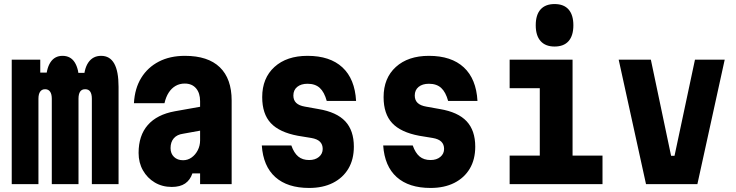

<svg xmlns="http://www.w3.org/2000/svg" viewBox="-20 -910 3640 949"><path d="M38 -615H179V-551H261L207 -507Q208 -569 229 -601.5Q250 -634 289 -634Q329 -634 349.5 -601.5Q370 -569 372 -505L318 -550H449L394 -506Q394 -568 416.5 -601Q439 -634 480 -634Q523 -634 544.5 -596Q566 -558 566 -481V0H434V-422Q434 -445 426 -457Q418 -469 401 -469Q384 -469 376 -457Q368 -445 368 -422V0H236V-422Q236 -445 227.5 -457Q219 -469 203 -469Q187 -469 178.5 -457Q170 -445 170 -422V0H38Z M979 -384V-266L885 -249Q855 -245 839 -226.5Q823 -208 823 -178Q823 -151 840 -134.5Q857 -118 885 -118Q908 -118 927 -131.5Q946 -145 957.5 -167.5Q969 -190 969 -216V-410Q969 -450 949 -473.5Q929 -497 893 -497Q868 -497 848 -485.5Q828 -474 814 -452.5Q800 -431 793 -400H642Q646 -473 678 -525Q710 -577 765 -605.5Q820 -634 894 -634Q1008 -634 1066.5 -577.5Q1125 -521 1125 -413V0H969V-53H931Q920 -20 895 -3Q870 14 829 14Q782 14 745 -8Q708 -30 686.5 -68Q665 -106 665 -154Q665 -240 710.5 -292Q756 -344 844 -360Z M1420 -191Q1433 -154 1454 -136.5Q1475 -119 1508 -119Q1538 -119 1556.5 -134.5Q1575 -150 1575 -174Q1575 -196 1561.5 -209.5Q1548 -223 1519 -228L1452 -239Q1361 -256 1318.5 -301.5Q1276 -347 1276 -430Q1276 -524 1336.5 -579Q1397 -634 1500 -634Q1611 -634 1672.5 -577Q1734 -520 1740 -411H1595Q1583 -455 1560.5 -475.5Q1538 -496 1500 -496Q1468 -496 1449 -480.5Q1430 -465 1430 -438Q1430 -415 1444 -401.5Q1458 -388 1487 -383L1554 -371Q1644 -356 1686.5 -310.5Q1729 -265 1729 -185Q1729 -122 1702 -76.5Q1675 -31 1625.5 -6Q1576 19 1508 19Q1401 19 1341 -34.5Q1281 -88 1274 -191Z M2020 -191Q2033 -154 2054 -136.5Q2075 -119 2108 -119Q2138 -119 2156.5 -134.5Q2175 -150 2175 -174Q2175 -196 2161.5 -209.5Q2148 -223 2119 -228L2052 -239Q1961 -256 1918.5 -301.5Q1876 -347 1876 -430Q1876 -524 1936.5 -579Q1997 -634 2100 -634Q2211 -634 2272.5 -577Q2334 -520 2340 -411H2195Q2183 -455 2160.5 -475.5Q2138 -496 2100 -496Q2068 -496 2049 -480.5Q2030 -465 2030 -438Q2030 -415 2044 -401.5Q2058 -388 2087 -383L2154 -371Q2244 -356 2286.5 -310.5Q2329 -265 2329 -185Q2329 -122 2302 -76.5Q2275 -31 2225.5 -6Q2176 19 2108 19Q2001 19 1941 -34.5Q1881 -88 1874 -191Z M2499 -615H2810V-141H2958V0H2499V-141H2648V-474H2499ZM2721 -680Q2676 -680 2652 -707Q2628 -734 2628 -785Q2628 -837 2652 -863.5Q2676 -890 2721 -890Q2767 -890 2790.5 -863Q2814 -836 2814 -785Q2814 -734 2790.5 -707Q2767 -680 2721 -680Z M3038 -615H3197L3297 -140H3314L3415 -615H3562L3427 0H3173Z"/></svg>

Font: Martian Mono Condensed
Style: Bold
Weight: 700
Width: 3
Designer: Roman Shamin
Foundry: Evil Martians
Version: Version 1.000